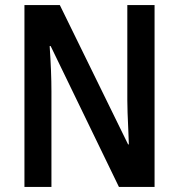

<svg xmlns="http://www.w3.org/2000/svg" viewBox="-20 -734 703 754"><path d="M447 0 179 -553H175Q182 -450 182 -376V0H76V-714H215L483 -167H486L484 -220Q480 -302 480 -340V-714H587V0Z"/></svg>

Font: Noto Sans Display Medium Narrow
Style: Regular
Weight: 500
Width: 4
Designer: Monotype Design team
Foundry: Monotype Imaging Inc.
Version: Version 1.000